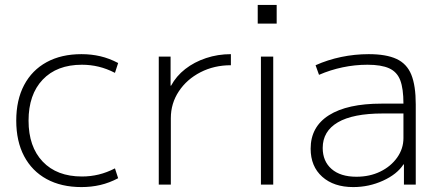

<svg xmlns="http://www.w3.org/2000/svg" viewBox="-20 -750 1783 780"><path d="M311 10Q229 10 169.5 -22.5Q110 -55 78 -115.5Q46 -176 46 -260Q46 -344 78 -404.5Q110 -465 169.5 -497.5Q229 -530 311 -530Q351 -530 387.5 -521.5Q424 -513 460 -494L447 -454Q414 -471 381 -479Q348 -487 313 -487Q211 -487 153.5 -426.5Q96 -366 96 -260Q96 -154 153.5 -93.5Q211 -33 313 -33Q348 -33 381 -41Q414 -49 447 -66L460 -26Q424 -7 387.5 1.5Q351 10 311 10Z M625 0V-520H673V-402H675Q696 -441 732.5 -469.5Q769 -498 817 -514Q865 -530 918 -530V-485Q850 -485 794.5 -456.5Q739 -428 706.5 -379Q674 -330 674 -270V0Z M1027 -654V-730H1104V-654ZM1040 0V-520H1090V0Z M1415 10Q1336 10 1289 -32Q1242 -74 1242 -146Q1242 -235 1316.5 -282Q1391 -329 1530 -329H1619Q1619 -390 1606 -424Q1593 -458 1561 -472.5Q1529 -487 1473 -487Q1422 -487 1372 -476.5Q1322 -466 1276 -446L1262 -485Q1311 -507 1366 -518.5Q1421 -530 1478 -530Q1549 -530 1591 -510.5Q1633 -491 1651 -446.5Q1669 -402 1669 -326V0H1621V-82H1619Q1593 -42 1536 -16Q1479 10 1415 10ZM1428 -32Q1482 -32 1525 -53Q1568 -74 1593.5 -110Q1619 -146 1619 -189V-289H1535Q1414 -289 1352.5 -253Q1291 -217 1291 -149Q1291 -95 1327 -63.5Q1363 -32 1428 -32Z"/></svg>

Font: M PLUS 1 Thin Light
Style: Regular
Weight: 300
Version: Version 1.001